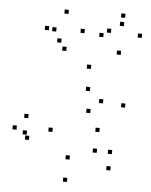

<svg xmlns="http://www.w3.org/2000/svg" viewBox="-57 -866 734 935"><g transform="rotate(5 310.0 -398.5)"><path d="M511.2 -52.1V-72.1H491.2V-52.1ZM511.7 -131.9V-151.9H491.7V-131.9ZM437.8 -131.8V-151.8H417.8V-131.8ZM308.8 -87.5V-107.5H288.8V-87.5ZM213.8 -214.5V-234.5H193.8V-214.5ZM378.3 -428.2V-448.2H358.3V-428.2ZM447.3 -374.3V-394.3H427.3V-374.3ZM389.4 -321.8V-341.8H369.4V-321.8ZM90.8 -270.9V-290.9H70.8V-270.9ZM39 -210.2V-230.2H19V-210.2ZM103.6 -165.8V-185.8H83.6V-165.8ZM441.8 -233.6V-253.6H421.8V-233.6ZM556.1 -363.2V-383.2H536.1V-363.2ZM373.9 -536.2V-556.2H353.9V-536.2ZM90.1 -190.1V-210.1H70.1V-190.1ZM305.6 22.1V2.1H285.6V22.1ZM512.7 -617.1V-637.1H492.7V-617.1ZM607.5 -708.5V-728.5H587.5V-708.5ZM518.2 -798.8V-818.8H498.2V-798.8ZM455.8 -719.6V-739.6H435.8V-719.6ZM515.8 -757.8V-777.8H495.8V-757.8ZM420.4 -695.6V-715.6H400.4V-695.6ZM327.8 -707.2V-727.2H307.8V-707.2ZM241.9 -793.7V-813.7H221.9V-793.7ZM153.6 -706.3V-726.3H133.6V-706.3ZM218.7 -650.9V-670.9H198.7V-650.9ZM189.8 -703.1V-723.1H169.8V-703.1ZM246.9 -613.2V-633.2H226.9V-613.2Z"/></g></svg>

Font: Monaspace Radon Dots Var
Style: Regular
Weight: 400
Designer: Riley Cran and the Lettermatic Team
Version: Version 1.100 (Monaspace Radon Dots)